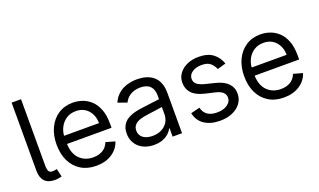

<svg xmlns="http://www.w3.org/2000/svg" viewBox="-76 -1160 2663 1605"><g transform="rotate(-20 1255.0 -357.0)"><path d="M196 4.3Q136.4 4.3 106.5 -28.4Q76.7 -61.1 76.7 -119.3V-727.3H160.5V-142Q160.5 -102.3 169.2 -86.6Q177.9 -71 203.5 -71H206Q220.9 -71.7 228.2 -73.3Q235.4 -74.9 241.5 -76.7L258.5 -4.3Q247.5 -1.1 230.8 1.6Q214.1 4.3 196 4.3Z M563.9 11.4Q485.1 11.4 428.1 -23.6Q371.1 -58.6 340.4 -121.6Q309.7 -184.7 309.7 -268.5Q309.7 -352.3 340.4 -416.4Q371.1 -480.5 426.3 -516.5Q481.5 -552.6 555.4 -552.6Q598 -552.6 639.6 -538.4Q681.1 -524.1 715.2 -492.4Q749.3 -460.6 769.5 -408.4Q789.8 -356.2 789.8 -279.8V-244.3H393.8Q396.7 -157 443.4 -110.4Q490.1 -63.9 563.9 -63.9Q613.3 -63.9 648.8 -85.2Q684.3 -106.5 700.3 -149.1L781.2 -126.4Q762.1 -64.6 704.5 -26.6Q647 11.4 563.9 11.4ZM704.5 -316.8Q704.5 -386 664.1 -431.6Q623.6 -477.3 555.4 -477.3Q507.5 -477.3 472.3 -454.9Q437.1 -432.5 416.9 -395.8Q396.7 -359 393.8 -316.8Z M1078.1 12.8Q1039.4 12.8 1005.3 1.6Q971.2 -9.6 946.2 -31.1Q921.2 -52.6 906.6 -83.8Q892 -115.1 892 -154.8Q892 -186.1 900.7 -209.2Q909.4 -232.2 924.5 -249.1Q939.6 -266 960 -277.2Q980.5 -288.4 1003.9 -295.8Q1027.3 -303.3 1052.9 -307.7Q1078.5 -312.1 1103.7 -315.3L1244.3 -333.1V-367.9Q1244.3 -420.5 1215.7 -449.6Q1187.1 -478.7 1129.3 -478.7Q1099.4 -478.7 1076 -471.4Q1052.6 -464.1 1035.2 -452.4Q1017.8 -440.7 1006 -426Q994.3 -411.2 987.2 -396.3L907.7 -424.7Q923.7 -462 948.3 -486.7Q973 -511.4 1002.3 -525.9Q1031.6 -540.5 1063.6 -546.5Q1095.5 -552.6 1126.4 -552.6Q1143.8 -552.6 1165.5 -550.2Q1187.1 -547.9 1209.5 -541Q1231.9 -534.1 1253.4 -521Q1274.9 -507.8 1291.4 -486.3Q1307.9 -464.8 1318 -433.8Q1328.1 -402.7 1328.1 -359.4V0H1244.3V-73.9H1240.1Q1233.7 -60.7 1220.9 -45.5Q1208.1 -30.2 1188.4 -17.2Q1168.7 -4.3 1141.3 4.3Q1114 12.8 1078.1 12.8ZM1090.9 -62.5Q1128.2 -62.5 1156.8 -74Q1185.4 -85.6 1204.9 -104.4Q1224.4 -123.2 1234.4 -147.5Q1244.3 -171.9 1244.3 -197.4V-263.5L1099.4 -242.9Q1074.9 -239.3 1052.6 -233.5Q1030.2 -227.6 1013.1 -217.2Q996.1 -206.7 986 -190.7Q975.9 -174.7 975.9 -150.6Q975.9 -128.9 984.4 -112.4Q992.9 -95.9 1008.3 -84.7Q1023.8 -73.5 1044.9 -68Q1066.1 -62.5 1090.9 -62.5Z M1664.8 11.4Q1581.3 11.4 1526.6 -24.9Q1471.9 -61.1 1457.4 -130.7L1536.9 -150.6Q1559.3 -62.5 1663.4 -62.5Q1721.9 -62.5 1756.6 -87.5Q1791.2 -112.6 1791.2 -147.7Q1791.2 -205.6 1710.2 -224.4L1619.3 -245.7Q1544.4 -263.5 1509.4 -301Q1474.4 -338.4 1474.4 -394.9Q1474.4 -441.1 1500.5 -476.6Q1526.6 -512.1 1571.9 -532.3Q1617.2 -552.6 1674.7 -552.6Q1755.7 -552.6 1802 -517Q1848.4 -481.5 1867.9 -423.3L1792.6 -402Q1781.6 -430.4 1755.7 -455.3Q1729.8 -480.1 1674.7 -480.1Q1624.6 -480.1 1591.4 -457.2Q1558.2 -434.3 1558.2 -399.1Q1558.2 -367.9 1581 -349.8Q1603.7 -331.7 1652 -319.6L1733 -299.7Q1877.8 -264.2 1877.8 -152Q1877.8 -105.1 1851 -68.2Q1824.2 -31.2 1776.3 -9.9Q1728.3 11.4 1664.8 11.4Z M2233 11.4Q2154.1 11.4 2097.1 -23.6Q2040.1 -58.6 2009.4 -121.6Q1978.7 -184.7 1978.7 -268.5Q1978.7 -352.3 2009.4 -416.4Q2040.1 -480.5 2095.3 -516.5Q2150.6 -552.6 2224.4 -552.6Q2267 -552.6 2308.6 -538.4Q2350.1 -524.1 2384.2 -492.4Q2418.3 -460.6 2438.6 -408.4Q2458.8 -356.2 2458.8 -279.8V-244.3H2062.9Q2065.7 -157 2112.4 -110.4Q2159.1 -63.9 2233 -63.9Q2282.3 -63.9 2317.8 -85.2Q2353.3 -106.5 2369.3 -149.1L2450.3 -126.4Q2431.1 -64.6 2373.6 -26.6Q2316.1 11.4 2233 11.4ZM2373.6 -316.8Q2373.6 -386 2333.1 -431.6Q2292.6 -477.3 2224.4 -477.3Q2176.5 -477.3 2141.3 -454.9Q2106.2 -432.5 2085.9 -395.8Q2065.7 -359 2062.9 -316.8Z"/></g></svg>

Font: Linik Sans
Style: Regular
Weight: 400
Designer: Rasmus Andersson (font), Marc Monis (original base), Kil Hyung-jin (Pretendard portions), Cristiano Sobral (main changes
Foundry: rsms
Version: Version 3.018;May 31, 2022;FontCreator 14.0.0.2814 64-bit; t